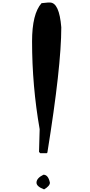

<svg xmlns="http://www.w3.org/2000/svg" viewBox="-20 -1458 696 1482"><path d="M350.6 -1438.5 300.8 -1433.6Q227.5 -1351.6 227.5 -1138.7Q227.5 -794.9 286.1 -460.9L281.2 -285.2L291 -275.4H340.8L345.7 -280.3Q453.1 -945.3 453.1 -1247.1Q437.5 -1438.5 365.2 -1438.5ZM261.7 -47.9Q261.7 -18.6 320.3 3.9Q365.2 -22.5 365.2 -47.9Q352.5 -109.4 315.4 -109.4Q261.7 -83 261.7 -47.9Z"/></svg>

Font: Elementary Gothic 
Style: Regular
Weight: 400
Designer: Bill Roach / W.K. Roach
Version: Version 1.00 April 18, 2012, initial release